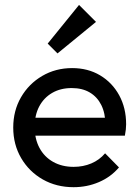

<svg xmlns="http://www.w3.org/2000/svg" viewBox="-20 -768 576 798"><path d="M285.8 10Q214.5 10 157.8 -22.2Q101 -54.5 68 -110.9Q35 -167.2 35 -237.8Q35 -308 67.4 -363.9Q99.8 -419.8 155.5 -452.4Q211.2 -485 279.8 -485Q345.5 -485 396 -454.9Q446.5 -424.8 475.4 -372Q504.2 -319.2 504.2 -251.5Q504.2 -241.5 503 -230Q501.8 -218.5 499 -204H98.2V-278.8H451.2L418.2 -250Q417.8 -297.8 401 -331.5Q384.2 -365.2 353.2 -383.6Q322.2 -402 278 -402Q231.5 -402 196.9 -381.9Q162.2 -361.8 143.1 -325.8Q124 -289.8 124 -240.5Q124 -190.8 144.1 -153.2Q164.2 -115.8 201 -95.1Q237.8 -74.5 286 -74.5Q325.8 -74.5 359.5 -88.8Q393.2 -103 416.8 -130.8L474.5 -72.2Q440.5 -32.2 391.1 -11.1Q341.8 10 285.8 10ZM219 -546 178.2 -586.8 308.5 -747.5 379 -677Z"/></svg>

Font: Outfit Thin
Style: Regular
Weight: 100
Designer: Rodrigo Fuenzalida
Foundry: fragTYPE
Version: Version 1.000